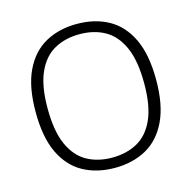

<svg xmlns="http://www.w3.org/2000/svg" viewBox="-110 -858 975 977"><g transform="rotate(-15 378.0 -370.0)"><path d="M378 9Q283 9 211.5 -30.5Q140 -70 100.2 -153.5Q60.5 -237 60.5 -370Q60.5 -503 100.8 -586.5Q141 -670 212.5 -709.5Q284 -749 378 -749Q473 -749 544.5 -709.5Q616 -670 655.8 -586.2Q695.5 -502.5 695.5 -370Q695.5 -237.5 655.2 -153.8Q615 -70 543.5 -30.5Q472 9 378 9ZM378 -45Q454 -45 511.2 -76.8Q568.5 -108.5 600.2 -179.5Q632 -250.5 632 -367.5Q632 -487.5 600 -559.2Q568 -631 511 -663Q454 -695 378 -695Q302.5 -695 245.2 -663.2Q188 -631.5 156 -560.5Q124 -489.5 124 -372.5Q124 -252.5 156 -180.8Q188 -109 245 -77Q302 -45 378 -45Z"/></g></svg>

Font: Encode Sans SemiExpanded SemiExpanded Light
Style: Regular
Weight: 300
Width: 6
Designer: Multiple Designers
Foundry: Impallari Type
Version: Version 3.000; ttfautohint (v1.8.3) -l 8 -r 50 -G 200 -x 14 